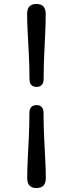

<svg xmlns="http://www.w3.org/2000/svg" viewBox="-20 -794 385 970"><path d="M200.5 -396Q200.5 -355 164.5 -355Q129 -355 129 -396Q129 -454 126 -514Q123 -574 120 -628.2Q117 -682.5 117 -723.5Q117 -774 164 -774Q211 -774 211 -723.5Q211 -682.5 208.5 -628.2Q206 -574 203.2 -514Q200.5 -454 200.5 -396ZM128.5 -222Q128.5 -263 165 -263Q200 -263 200 -222Q200 -164 202.8 -104Q205.5 -44 208.5 10.2Q211.5 64.5 211.5 105.5Q211.5 156 164 156Q117.5 156 117.5 105.5Q117.5 64.5 120.2 10.2Q123 -44 125.8 -104Q128.5 -164 128.5 -222Z"/></svg>

Font: Fraunces 9pt S100 SemiBold
Style: Regular
Weight: 600
Version: Version 1.000; ttfautohint (v1.8.3)